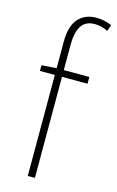

<svg xmlns="http://www.w3.org/2000/svg" viewBox="-124 -856 553 907"><g transform="rotate(15 153.0 -403.0)"><path d="M110 -527V-655Q110 -733 142.5 -769.5Q175 -806 232 -806Q249 -806 268 -802Q287 -798 306 -790L295 -759Q263 -775 231 -775Q185 -775 165 -742.5Q145 -710 145 -650V-527H270V-494H145V0H110V-494H37V-522Z"/></g></svg>

Font: Kinto Sans Thin
Style: Regular
Weight: 100
Designer: Authors: Ryoko NISHIZUKA  (kana & ideographs); Paul D. Hunt (Latin, Greek & Cyrillic); Wenlong ZHANG  (bopomofo); Sandol
Foundry: Adobe Systems Incorporated, ookami Inc.
Version: Version 0.001